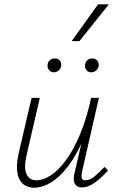

<svg xmlns="http://www.w3.org/2000/svg" viewBox="-20 -862 546 887"><path d="M138 5Q116 5 98.5 -4Q81 -13 70.5 -32Q60 -51 58.5 -81Q57 -111 66 -153L126 -410H164L105 -155Q89 -91 101.5 -60Q114 -29 149 -29Q179 -29 214 -51.5Q249 -74 284 -121Q319 -168 349.5 -240.5Q380 -313 401 -410H425Q401 -302 367 -223Q333 -144 294 -93.5Q255 -43 215.5 -19Q176 5 138 5ZM359 4Q344 4 334 -3.5Q324 -11 321.5 -25.5Q319 -40 324 -61L405 -410H437L359 -69Q355 -48 358 -38.5Q361 -29 374 -29Q395 -29 416 -46.5Q437 -64 463 -91L479 -74Q446 -38 416 -17Q386 4 359 4ZM229 -528Q215 -528 206.5 -538.5Q198 -549 200 -563Q201 -576 210.5 -584Q220 -592 234 -592Q248 -592 256 -582.5Q264 -573 263 -558Q261 -546 251.5 -537Q242 -528 229 -528ZM402 -528Q387 -528 379 -538.5Q371 -549 373 -563Q374 -576 383.5 -584Q393 -592 406 -592Q421 -592 429 -582.5Q437 -573 436 -558Q434 -546 424.5 -537Q415 -528 402 -528ZM311 -672 433 -842H483L347 -672Z"/></svg>

Font: Ysabeau Office ExtraLight
Style: Italic
Weight: 250
Italic angle: -12°
Designer: Christian Thalmann (Catharsis Fonts)
Version: Version 2.001;gftools[0.9.30]; featfreeze: tnum,lnum,ss02